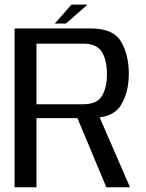

<svg xmlns="http://www.w3.org/2000/svg" viewBox="-20 -796 620 816"><path d="M42 0H135V-294H309L432 0H532.5L403.5 -297C446.5 -303 476.5 -320.5 493.5 -348.5C516 -385 527.5 -429.5 527.5 -482.5C527.5 -536 516.5 -581.5 494.5 -619C472.5 -656.5 430 -675 366.5 -675H42ZM135 -353V-610.5H334.5C372.5 -610.5 398.5 -598.5 413 -575C427.5 -551.5 434.5 -520.5 434.5 -481.5C434.5 -443 427.5 -411.5 413 -388C399 -364.5 372.5 -353 334.5 -353ZM213 -696H260.5L352 -776.5H284Z"/></svg>

Font: Anybody
Style: Regular
Weight: 400
Designer: Tyler Finck
Foundry: Etcetera Type Company
Version: Version 1.110